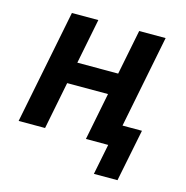

<svg xmlns="http://www.w3.org/2000/svg" viewBox="-100 -616 821 849"><g transform="rotate(15 311.0 -191.0)"><path d="M432 0H330L373 -217H186L143 0H22L126 -522H247L206 -316H393L434 -522H555L471 -99H560L512 140H404Z"/></g></svg>

Font: IBM Plex Sans SmBld
Style: Italic
Weight: 600
Italic angle: -11°
Designer: Mike Abbink, Paul van der Laan, Pieter van Rosmalen
Foundry: Bold Monday
Version: Version 3.005